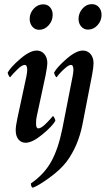

<svg xmlns="http://www.w3.org/2000/svg" viewBox="-20 -672 513 913"><path d="M105.5 -308.6Q109.4 -328.1 109.4 -339.8Q109.4 -363.3 97.7 -363.3Q84 -363.3 61 -340.3Q38.1 -317.4 28.3 -304.7Q25.4 -304.7 21 -313.5Q16.6 -322.3 16.6 -327.1Q30.3 -352.5 76.2 -392.1Q122.1 -431.6 154.3 -431.6Q176.8 -431.6 190.9 -415Q205.1 -398.4 205.1 -371.1Q205.1 -358.4 197.3 -316.4L154.3 -116.2Q151.4 -105.5 151.4 -84Q151.4 -61.5 162.1 -61.5Q175.8 -61.5 198.7 -84.5Q221.7 -107.4 231.4 -120.1Q234.4 -120.1 238.8 -111.3Q243.2 -102.5 243.2 -97.7Q229.5 -72.3 181.6 -32.7Q133.8 6.8 101.6 6.8Q81.1 6.8 67.9 -8.8Q54.7 -24.4 54.7 -52.7Q54.7 -72.3 62.5 -108.4ZM185.5 -651.4Q206.1 -651.4 218.3 -637.2Q230.5 -623 230.5 -601.6Q230.5 -573.2 211.4 -551.8Q192.4 -530.3 166 -530.3Q146.5 -530.3 133.8 -545.4Q121.1 -560.5 121.1 -582Q121.1 -609.4 140.1 -630.4Q159.2 -651.4 185.5 -651.4ZM325.2 -308.6Q329.1 -328.1 329.1 -339.8Q329.1 -363.3 317.4 -363.3Q307.6 -363.3 290.5 -348.6Q273.4 -334 263.7 -322.3Q253.9 -310.5 249 -304.7Q246.1 -304.7 241.7 -313.5Q237.3 -322.3 237.3 -327.1Q251 -352.5 296.4 -392.1Q341.8 -431.6 374 -431.6Q396.5 -431.6 410.6 -415Q424.8 -398.4 424.8 -371.1Q424.8 -352.5 418 -316.4Q379.9 -117.2 372.1 -80.1Q351.6 23.4 295.9 97.7Q267.6 134.8 215.3 172.9Q163.1 210.9 135.7 220.7Q127 216.8 127 200.2Q189.5 157.2 223.1 97.2Q256.8 37.1 276.4 -59.6ZM417 -652.3Q437.5 -652.3 450.2 -637.7Q462.9 -623 462.9 -601.6Q462.9 -573.2 443.8 -552.2Q424.8 -531.2 398.4 -531.2Q378.9 -531.2 366.2 -545.9Q353.5 -560.5 353.5 -582Q353.5 -609.4 372.1 -630.9Q390.6 -652.3 417 -652.3Z"/></svg>

Font: Crimson
Style: SemiboldItalic
Weight: 600
Italic angle: -11°
Version: Version 0.8 ; ttfautohint (v1.00) -l 8 -r 50 -G 200 -x 14 -D